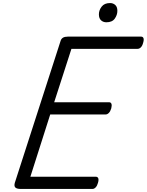

<svg xmlns="http://www.w3.org/2000/svg" viewBox="-20 -1238 962 1258"><path d="M116 0Q91 0 81 -9Q71 -18 77 -40L377 -970Q381 -984 392.5 -991Q404 -998 424 -998H905Q916 -998 920 -988Q924 -978 918 -958Q913 -938 903 -928Q893 -918 882 -918H448L335 -568H695Q706 -568 710 -558Q714 -548 709 -528Q703 -508 693 -498Q683 -488 672 -488H309L179 -80H608Q619 -80 623.5 -70.5Q628 -61 622 -40Q617 -21 607 -10.5Q597 0 586 0ZM677 -1092Q656 -1092 642 -1105Q628 -1118 628 -1144Q628 -1171 646 -1194.5Q664 -1218 701 -1218Q721 -1218 735 -1205.5Q749 -1193 749 -1167Q749 -1140 732 -1116Q715 -1092 677 -1092Z"/></svg>

Font: Playwrite AU VIC
Style: Regular
Weight: 400
Designer: Veronika Burian, José Scaglione
Foundry: TypeTogether
Version: Version 1.002